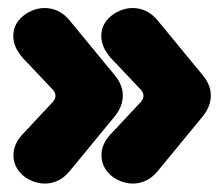

<svg xmlns="http://www.w3.org/2000/svg" viewBox="-20 -490 546 469"><path d="M258 -203 151 -73Q130 -47 101 -42.5Q72 -38 43 -56Q15 -76 13 -107Q11 -138 38 -165L109 -241Q122 -256 109 -271L37 -347Q11 -375 12.5 -405.5Q14 -436 43 -456Q71 -474 100.5 -469.5Q130 -465 151 -439L258 -309Q280 -284 280 -256.5Q280 -229 258 -203ZM473 -203 366 -73Q345 -47 316 -42.5Q287 -38 258 -56Q230 -76 228 -107Q226 -138 253 -165L324 -241Q337 -256 324 -271L252 -347Q226 -375 227.5 -405.5Q229 -436 258 -456Q286 -474 315.5 -469.5Q345 -465 366 -439L473 -309Q495 -284 495 -256.5Q495 -229 473 -203Z"/></svg>

Font: Winky Sans
Style: Bold
Weight: 700
Designer: Simon Atzbach
Foundry: typofactur
Version: Version 1.205